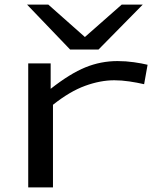

<svg xmlns="http://www.w3.org/2000/svg" viewBox="-20 -810 669 830"><path d="M199 -536V-426Q283 -492 349.5 -519Q416 -546 488 -546Q524 -546 559 -541Q594 -536 618 -530L603 -446Q573 -453 539 -458Q505 -463 474 -463Q414 -463 348 -439Q282 -415 209 -357V0H102V-536ZM597 -790 406 -596H283L97 -790H189L347 -650L506 -790Z"/></svg>

Font: Georama ExtraExtended
Style: Regular
Weight: 400
Width: 8
Designer: Jean-Baptiste Levee
Foundry: Production Type
Version: Version 1.000